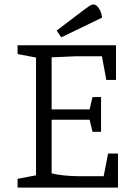

<svg xmlns="http://www.w3.org/2000/svg" viewBox="-20 -854 610 874"><path d="M60 0V-40L144 -56V-592L60 -608V-648H508V-490H464L444 -598H327L215 -593V-356H388L401 -412H440V-254H401L388 -309H215V-65Q236 -59 271 -55.5Q306 -52 338 -52H452L472 -155H517V0ZM259 -684 238 -715 366 -812Q379 -822 388.5 -828Q398 -834 405 -834Q411 -834 418.5 -829Q426 -824 433.5 -811Q441 -798 445 -774Z"/></svg>

Font: Faustina Light Light
Style: Regular
Weight: 300
Version: Version 1.200